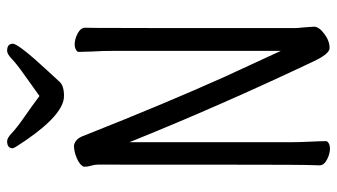

<svg xmlns="http://www.w3.org/2000/svg" viewBox="-224 -712 948 540"><g transform="rotate(-90 250.0 -442.0)"><path d="M250 -736Q199 -736 125 -844Q103 -876 103 -880Q103 -896 123 -896Q132 -896 146 -882.5Q160 -869 191 -847.5Q222 -826 250 -805Q279 -826 309.5 -847.5Q340 -869 354 -882.5Q368 -896 377 -896Q397 -896 397 -880Q397 -864 319 -780Q301 -761 290 -748.5Q279 -736 250 -736ZM102 12Q87 12 71 3.5Q55 -5 55 -17Q55 -29 56 -55Q57 -81 57 -641Q57 -650 54 -659.5Q51 -669 51 -680Q55 -691 74 -699.5Q93 -708 111 -708Q130 -704 138 -681Q229 -451 305 -282L377 -126V-589Q377 -631 375 -659L374 -695Q374 -699 380.5 -702.5Q387 -706 395 -706Q410 -706 426 -697.5Q442 -689 442 -677Q442 -665 441.5 -639.5Q441 -614 441 -88Q441 -79 443 -61L445 -33Q445 -19 425 -4Q405 11 385 11Q368 11 346 -37Q221 -301 120 -552V-105Q120 -74 121.5 -45Q123 -16 123 1Q123 5 117 8.5Q111 12 102 12Z"/></g></svg>

Font: Moon Stars Kai HW
Style: Regular
Weight: 400
Designer: GuiWonder
Version: Version 1.101